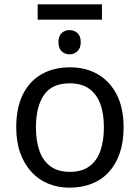

<svg xmlns="http://www.w3.org/2000/svg" viewBox="-20 -857 645 887"><path d="M451 -837V-766H154V-837ZM302 -718Q322 -718 337.5 -704.5Q353 -691 353 -662Q353 -634 337.5 -620Q322 -606 302 -606Q280 -606 265 -620Q250 -634 250 -662Q250 -691 265 -704.5Q280 -718 302 -718ZM551 -269Q551 -202 533.5 -150.5Q516 -99 483.5 -63Q451 -27 404.5 -8.5Q358 10 301 10Q248 10 203 -8.5Q158 -27 125 -63Q92 -99 73.5 -150.5Q55 -202 55 -269Q55 -358 85 -419.5Q115 -481 171 -513.5Q227 -546 304 -546Q377 -546 432.5 -513.5Q488 -481 519.5 -419.5Q551 -358 551 -269ZM146 -269Q146 -206 162.5 -159.5Q179 -113 214 -88Q249 -63 303 -63Q357 -63 392 -88Q427 -113 443.5 -159.5Q460 -206 460 -269Q460 -333 443 -378Q426 -423 391.5 -447.5Q357 -472 302 -472Q220 -472 183 -418Q146 -364 146 -269Z"/></svg>

Font: Noto Sans Ambassadori
Style: Regular
Weight: 400
Designer: Monotype Design Team
Foundry: Monotype Imaging Inc.
Version: Version 2.013